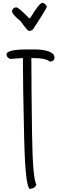

<svg xmlns="http://www.w3.org/2000/svg" viewBox="-20 -1265 415 1306"><path d="M166 -928.7H214.8Q311.5 -928.7 344.7 -894.5L350.6 -876V-873Q350.6 -848.6 320.3 -845.7Q291 -870.1 203.1 -870.1H193.4V-866.2Q193.4 -685.5 197.8 -365.2Q202.1 -44.9 227.5 -10.7Q217.8 16.6 194.3 16.6Q153.3 60.5 144.5 -319.3Q135.7 -699.2 135.7 -866.2V-870.1L48.8 -864.3Q24.4 -875 24.4 -894.5Q24.4 -928.7 166 -928.7ZM298.8 -1220.7Q298.8 -1209 203.1 -1063.5Q190.4 -1054.7 175.8 -1054.7Q168 -1054.7 119.1 -1122.1Q61.5 -1168 61.5 -1190.4Q69.3 -1214.8 88.9 -1214.8H91.8Q106.4 -1214.8 178.7 -1140.6H184.6Q247.1 -1245.1 267.6 -1245.1H270.5Q285.2 -1245.1 298.8 -1220.7Z"/></svg>

Font: Sue Ellen Francisco
Style: Regular
Weight: 400
Designer: Kimberly Geswein
Foundry: Kimberly Geswein
Version: Version 1.002 2007